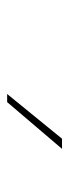

<svg xmlns="http://www.w3.org/2000/svg" viewBox="152 -970 193 537"><g transform="rotate(90 248.5 -701.5)"><path d="M242.9 -625 367.9 -778.4H396.3L265.6 -625Z"/></g></svg>

Font: Inter UI Thin
Style: Italic
Weight: 100
Italic angle: -9.39999°
Designer: Rasmus Andersson
Foundry: rsms
Version: 3.2;8d6f07862